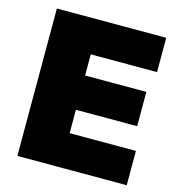

<svg xmlns="http://www.w3.org/2000/svg" viewBox="-105 -796 819 887"><g transform="rotate(15 304.0 -352.5)"><path d="M58.1 0V-705.1H581.1V-541H264.2V-439.9H557.1V-275.9H264.2V-164.1H581.1V0Z"/></g></svg>

Font: Mulish ExtraBlack
Style: Regular
Weight: 1000
Designer: Vernon Adams
Foundry: Vernon Adams
Version: Version 3.603; ttfautohint (v1.8.3)